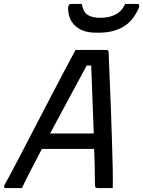

<svg xmlns="http://www.w3.org/2000/svg" viewBox="-39 -961 731 981"><path d="M73 0H-8Q-15 0 -17.5 -4Q-20 -8 -17 -14Q12 -66 48 -135Q84 -204 124 -281Q164 -358 204 -435Q244 -512 281 -582Q318 -652 347 -706H505Q516 -706 516 -693Q522 -557 527.5 -408Q533 -259 537 -100Q538 -75 537.5 -50.5Q537 -26 537 0H461Q452 0 449 -4Q446 -8 446 -24Q446 -68 445 -112Q444 -156 442 -200H175Q147 -147 121 -96.5Q95 -46 73 0ZM404 -626Q362 -548 313.5 -458.5Q265 -369 217 -279H440Q437 -367 433.5 -454Q430 -541 427 -626ZM601 -941H661Q678 -941 670 -920Q640 -852 589 -823Q538 -794 467 -794H451Q384 -794 346.5 -828Q309 -862 309 -920Q309 -941 326 -941H379Q385 -902 407.5 -886Q430 -870 474 -870Q516 -870 549 -885.5Q582 -901 601 -941Z"/></svg>

Font: Recursive Sn Lnr St
Style: Italic
Weight: 400
Italic angle: -15°
Version: Version 1.079;hotconv 1.0.112;makeotfexe 2.5.65598; ttfautoh